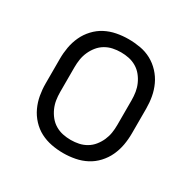

<svg xmlns="http://www.w3.org/2000/svg" viewBox="-129 -670 808 809"><g transform="rotate(30 275.0 -265.0)"><path d="M275 12Q246 12 217.5 6.5Q189 1 164 -12Q139 -25 119 -46.5Q99 -68 87 -94Q75 -120 70 -148Q65 -176 65 -205V-325Q65 -354 70 -382Q75 -410 87 -436Q99 -462 119 -483.5Q139 -505 164 -518Q189 -531 217.5 -536.5Q246 -542 275 -542Q304 -542 332.5 -537Q361 -532 386 -518.5Q411 -505 431 -483.5Q451 -462 463 -436Q475 -410 480 -382Q485 -354 485 -325V-205Q485 -176 480 -148Q475 -120 463 -94Q451 -68 431 -46.5Q411 -25 386 -12Q361 1 332.5 6.5Q304 12 275 12ZM275 -52Q295 -52 314 -56Q333 -60 350 -70Q367 -80 379.5 -95.5Q392 -111 400 -129Q408 -147 411 -166Q414 -185 414 -205V-325Q414 -345 411 -364Q408 -383 400 -401Q392 -419 379.5 -434.5Q367 -450 350 -460Q333 -470 314 -474Q295 -478 275 -478Q255 -478 236 -474Q217 -470 200 -460Q183 -450 170.5 -434.5Q158 -419 150 -401Q142 -383 139 -364Q136 -345 136 -325V-205Q136 -185 139 -166Q142 -147 150 -129Q158 -111 170.5 -95.5Q183 -80 200 -70Q217 -60 236 -56Q255 -52 275 -52Z"/></g></svg>

Font: Lode
Style: Regular
Weight: 400
Monospace: yes
Designer: Belleve Invis
Foundry: Belleve Invis
Version: Version 29.2.0; ttfautohint (v1.8.3)